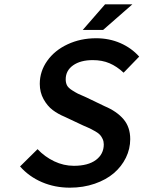

<svg xmlns="http://www.w3.org/2000/svg" viewBox="-20 -847 657 879"><path d="M358.9 -710 460.9 -827.1H585.9L452.1 -710ZM299.8 12.2Q231.4 12.2 172.4 -12.9Q113.3 -38.1 71.8 -85L151.9 -164.1Q184.6 -129.4 228 -108.6Q271.5 -87.9 317.9 -87.9Q383.3 -87.9 419.2 -114.7Q455.1 -141.6 455.1 -186Q455.1 -199.2 450 -210.4Q444.8 -221.7 438.2 -229.2Q431.6 -236.8 416.5 -245.6Q401.4 -254.4 391.6 -259Q381.8 -263.7 359.9 -272.9L276.9 -312Q245.1 -325.2 220.9 -343.5Q196.8 -361.8 179.4 -393.1Q162.1 -424.3 162.1 -462.9Q162.1 -520.5 196.3 -568.6Q230.5 -616.7 289.8 -644.3Q349.1 -671.9 419.9 -671.9Q480 -671.9 531 -649.7Q582 -627.4 617.2 -587.9L545.9 -514.2Q515.1 -543 481.4 -557.4Q447.8 -571.8 404.8 -571.8Q348.6 -571.8 314.7 -547.9Q280.8 -523.9 280.8 -483.9Q280.8 -468.3 286.6 -456.5Q292.5 -444.8 310.3 -433.6Q328.1 -422.4 336.7 -418.2Q345.2 -414.1 373.5 -401.9Q377.9 -399.9 379.9 -398.9L459 -360.8Q514.6 -337.4 545.4 -301.3Q576.2 -265.1 576.2 -210Q576.2 -165.5 556.4 -125Q536.6 -84.5 501.2 -54.2Q465.8 -23.9 413.6 -5.9Q361.3 12.2 299.8 12.2Z"/></svg>

Font: Office Code Pro Medium Italic
Style: Regular
Weight: 500
Italic angle: -9°
Designer: Nathan Rutzky & Paul D. Hunt
Foundry: Adobe Systems Incorporated
Version: Version 1.004;PS 001.004;hotconv 1.0.70;makeotf.lib2.5.58329